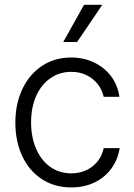

<svg xmlns="http://www.w3.org/2000/svg" viewBox="-20 -781 565 811"><path d="M44.9 -262.7Q44.9 -342.3 74.5 -404.8Q104 -467.3 157.5 -502.7Q210.9 -538.1 280.3 -538.1Q333.5 -538.1 377.4 -517.1Q421.4 -496.1 449.5 -458.5Q477.5 -420.9 484.4 -372.1H418Q411.6 -401.4 393.1 -425.3Q374.5 -449.2 345.9 -463.4Q317.4 -477.5 281.2 -477.5Q231.4 -477.5 192.9 -450.7Q154.3 -423.8 132.8 -375.5Q111.3 -327.1 111.3 -264.6Q111.3 -201.7 132.6 -152.6Q153.8 -103.5 192.1 -76.2Q230.5 -48.8 281.2 -48.8Q332.5 -48.8 369.9 -77.6Q407.2 -106.4 418 -155.3H485.4Q478 -107.4 450.7 -69.6Q423.3 -31.7 379.6 -10.5Q335.9 10.7 281.2 10.7Q210.4 10.7 156.7 -24.4Q103 -59.6 74 -121.6Q44.9 -183.6 44.9 -262.7ZM335 -760.7H412.1L305.7 -603.5H247.1Z"/></svg>

Font: Pretendard Light
Style: Regular
Weight: 300
Designer: Base glyphs from Inter by Rasmus Andersson; Hangeul glyphs from Noto Sans CJK(Source Han Sans) by Jang Soo-young and Kan
Foundry: Kil Hyung-jin
Version: Version 1.309